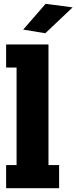

<svg xmlns="http://www.w3.org/2000/svg" viewBox="-20 -982 399 1002"><path d="M12 0V-120.5H66.5V-629.5H12V-750H233V-120.5H288.5V0ZM216.5 -808.5 101 -827.5 218 -962 359 -943.5Z"/></svg>

Font: Trispace Condensed
Style: Bold
Weight: 700
Width: 3
Designer: Tyler Finck
Foundry: Etcetera Type Company
Version: Version 1.210; ttfautohint (v1.8.3)